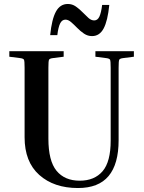

<svg xmlns="http://www.w3.org/2000/svg" viewBox="-20 -938 724 968"><path d="M461 -652V-680H655V-652L600 -645Q584 -643 581 -636.5Q578 -630 578 -596V-231Q578 -111 527.5 -50.5Q477 10 373 10Q252 10 178 -56Q104 -122 104 -246V-596Q104 -630 101 -636.5Q98 -643 82 -645L27 -652V-680H301V-652L246 -645Q230 -643 227 -636.5Q224 -630 224 -596V-239Q224 -127 265 -77Q306 -27 382 -27Q456 -27 497 -74.5Q538 -122 538 -229V-596Q538 -630 535 -636.5Q532 -643 516 -645ZM444 -756Q422 -756 403.5 -768.5Q385 -781 369 -797.5Q353 -814 338.5 -826.5Q324 -839 310 -839Q293 -839 283.5 -820.5Q274 -802 269 -761H233Q241 -841 262 -879.5Q283 -918 322 -918Q344 -918 362 -905.5Q380 -893 396 -876.5Q412 -860 426 -847.5Q440 -835 455 -835Q472 -835 481 -854Q490 -873 495 -913H531Q523 -833 502.5 -794.5Q482 -756 444 -756Z"/></svg>

Font: Inria Serif
Style: Bold
Weight: 700
Designer: Black Foundry Team
Foundry: Black Foundry
Version: Version 1.000; ttfautohint (v1.8.3)